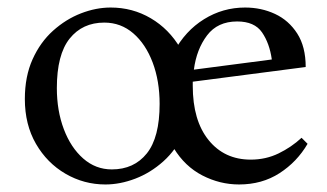

<svg xmlns="http://www.w3.org/2000/svg" viewBox="-20 -475 868 510"><path d="M274 -455Q332 -455 380.5 -426.5Q429 -398 459 -347Q489 -296 489 -228Q489 -168 468.5 -122.5Q448 -77 414 -46.5Q380 -16 339.5 -0.5Q299 15 260 15Q203 15 154 -13.5Q105 -42 75.5 -93Q46 -144 46 -212Q46 -272 66.5 -317.5Q87 -363 121 -393.5Q155 -424 195 -439.5Q235 -455 274 -455ZM277 -25Q336 -25 370 -67.5Q404 -110 404 -199Q404 -260 385.5 -309Q367 -358 334 -386.5Q301 -415 257 -415Q199 -415 165 -372.5Q131 -330 131 -241Q131 -181 149.5 -132Q168 -83 201 -54Q234 -25 277 -25ZM615 15Q564 15 517.5 -9Q471 -33 441.5 -81.5Q412 -130 412 -205Q412 -281 442 -337Q472 -393 522 -424Q572 -455 631 -455Q674 -455 710.5 -438Q747 -421 769.5 -386Q792 -351 792 -297L492 -258Q492 -253 492 -247Q492 -155 534 -103Q576 -51 646 -51Q686 -51 720 -67.5Q754 -84 781 -109L797 -93Q769 -45 722.5 -15Q676 15 615 15ZM610 -418Q558 -418 530 -381Q502 -344 495 -290L702 -317Q696 -360 676 -389Q656 -418 610 -418Z"/></svg>

Font: Bona Nova
Style: Regular
Weight: 400
Designer: Mateusz Machalski
Foundry: Capitalics
Version: Version 4.001; ttfautohint (v1.8.3)